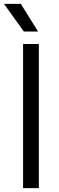

<svg xmlns="http://www.w3.org/2000/svg" viewBox="-34 -966 304 986"><path d="M84.5 0V-740H165.5V0ZM88.5 -804 -13.5 -946H73L161.5 -804Z"/></svg>

Font: Encode Sans
Style: Regular
Weight: 400
Designer: Multiple Designers
Foundry: Impallari Type
Version: Version 3.002; ttfautohint (v1.8.3) -l 8 -r 50 -G 200 -x 14 